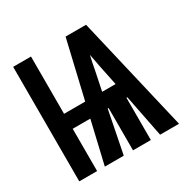

<svg xmlns="http://www.w3.org/2000/svg" viewBox="-124 -637 748 755"><g transform="rotate(-30 250.0 -260.0)"><path d="M28 0V-520H109V-260H205L266 -520H359L481 0H395L357 -192H353V0H272V-192H268L230 0H144L189 -192H109V0ZM343 -260 325 -347Q322 -363 319 -378.5Q316 -394 313 -410Q309 -394 306 -378.5Q303 -363 300 -347L282 -260Z"/></g></svg>

Font: Iosevka SS18 Extrabold
Style: Regular
Weight: 800
Monospace: yes
Designer: Belleve Invis
Foundry: Belleve Invis
Version: Version 25.1.1; ttfautohint (v1.8.4)